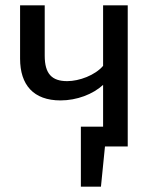

<svg xmlns="http://www.w3.org/2000/svg" viewBox="-20 -547 589 717"><path d="M55 -527V-328C55 -230 105 -172 206 -172C267 -172 327 -195 365 -230V-74H282V150H357L372 0H457V-527H365V-301C335 -266 276 -244 231 -244C174 -244 147 -271 147 -339V-527Z"/></svg>

Font: FiraGO Unicode
Style: Regular
Weight: 400
Designer: bBox Type
Foundry: bBox Type GmbH
Version: Version 1.001;PS 001.001;hotconv 1.0.88;makeotf.lib2.5.64775